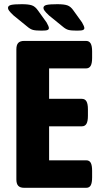

<svg xmlns="http://www.w3.org/2000/svg" viewBox="-20 -895 497 915"><path d="M58 -40V-660Q58 -681 67 -690.5Q76 -700 95 -700H390Q405 -700 412 -688Q419 -676 419 -650V-619Q419 -593 412 -581Q405 -569 390 -569H214V-424H370Q385 -424 392 -412Q399 -400 399 -374V-343Q399 -317 392 -305Q385 -293 370 -293H214V-131H391Q406 -131 412.5 -119Q419 -107 419 -81V-50Q419 -24 412.5 -12Q406 0 391 0H95Q76 0 67 -9.5Q58 -19 58 -40ZM109 -769 45 -821Q30 -835 24 -843Q18 -851 18 -857Q18 -868 33 -871.5Q48 -875 84 -875Q116 -875 132 -869.5Q148 -864 161 -845L202 -788Q213 -769 213 -761Q213 -755 206.5 -752Q200 -749 178 -749Q150 -749 137 -752.5Q124 -756 109 -769ZM278 -769 214 -821Q199 -835 193 -843Q187 -851 187 -857Q187 -868 202 -871.5Q217 -875 253 -875Q285 -875 301 -869.5Q317 -864 330 -845L371 -788Q382 -769 382 -761Q382 -755 375.5 -752Q369 -749 347 -749Q319 -749 306 -752.5Q293 -756 278 -769Z"/></svg>

Font: Asap Condensed
Style: Bold
Weight: 700
Designer: Pablo Cosgaya
Foundry: Omnibus-Type
Version: Version 1.010; ttfautohint (v1.8)